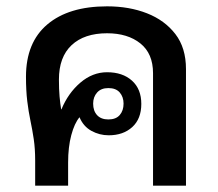

<svg xmlns="http://www.w3.org/2000/svg" viewBox="-20 -586 689 606"><path d="M318 -566Q388 -566 444 -544Q500 -522 533.5 -478.5Q567 -435 567 -368V0H463V-355Q463 -417 423 -449Q383 -481 318 -481Q246 -481 206 -443.5Q166 -406 166 -335Q166 -304 168 -281.5Q170 -259 173 -241H174Q195 -292 233.5 -325Q272 -358 318 -358Q367 -358 396.5 -331.5Q426 -305 426 -258Q426 -211 397.5 -185Q369 -159 323 -159Q294 -159 268.5 -173Q243 -187 231 -216Q215 -197 205 -159.5Q195 -122 195 -73V0H91V-79Q91 -117 86.5 -147Q82 -177 76 -205.5Q70 -234 66 -267Q62 -300 62 -344Q62 -452 129.5 -509Q197 -566 318 -566ZM322 -308Q299 -308 286.5 -294Q274 -280 274 -259Q274 -236 286.5 -222.5Q299 -209 322 -209Q346 -209 358 -223Q370 -237 370 -259Q370 -280 358 -294Q346 -308 322 -308Z"/></svg>

Font: Noto Sans Thai Looped Medium
Style: Regular
Weight: 500
Designer: Sasikarn Vongin, Ben Mitchell
Foundry: The Fontpad Ltd
Version: Version 1.001; ttfautohint (v1.8.4.7-5d5b)